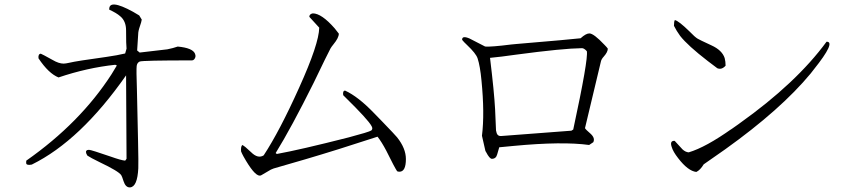

<svg xmlns="http://www.w3.org/2000/svg" viewBox="-20 -769 3720 833"><path d="M359 -94Q347 -113 359 -118Q362 -119 366 -119Q375 -119 462 -89Q504 -74 523 -72L529 -80L527 -442Q329 -159 118 -55Q97 -51 94 -59Q93 -64 94 -72Q328 -236 464 -447Q476 -466 487 -485L480 -488Q358 -475 234 -433Q191 -450 147 -516Q145 -535 157 -536Q163 -534 208 -509Q235 -493 256 -493Q264 -493 282 -497Q310 -504 441 -522Q490 -529 523 -537L529 -558Q527 -574 527 -637Q527 -678 501 -699Q485 -713 454 -727Q451 -776 557 -718Q573 -709 584 -702L595 -684Q595 -678 584 -646Q581 -636 580 -628L575 -550L586 -541L706 -555Q731 -560 751 -567Q816 -561 826 -536Q832 -522 822 -511Q818 -507 813 -507Q598 -507 586 -502Q575 -497 573 -483Q571 -466 574 -381L579 -154V-153Q581 -64 580 -39Q576 42 544 44Q525 45 516 17Q509 -5 506 -9Q495 -26 413 -65Q372 -85 359 -94Z M1703 -26Q1692 -42 1656 -115Q1636 -153 1618 -176Q1441 -118 1305 -78L1167 -38Q1161 -35 1155 -33L1114 -9Q1110 -7 1107 -7Q1083 -7 1036 -91Q1029 -104 1026 -112Q1024 -132 1031 -140Q1041 -136 1069 -109Q1099 -79 1124 -95Q1193 -200 1278 -389Q1364 -579 1365 -649L1322 -696Q1322 -708 1337 -711Q1375 -711 1432 -646Q1443 -633 1450 -623Q1450 -605 1427 -577Q1418 -566 1414 -559Q1401 -535 1341 -410Q1244 -215 1176 -105L1181 -101Q1281 -119 1493 -173Q1580 -196 1591 -203Q1599 -210 1592 -222Q1577 -250 1477 -348Q1472 -353 1469 -356Q1466 -375 1477 -376Q1534 -350 1604 -277L1639 -241Q1694 -184 1703 -173Q1741 -125 1741 -79Q1741 -24 1713 -24Q1708 -24 1703 -26Z M2617 -558Q2617 -543 2599 -523Q2589 -512 2587 -502L2518 -213Q2521 -207 2542 -189Q2563 -170 2554 -152L2536 -140Q2420 -156 2209 -136L2146 -130Q2145 -128 2137 -99Q2132 -80 2114 -80Q2104 -80 2089 -109Q2087 -112 2086 -114L2071 -180Q2083 -277 2069 -419Q2063 -483 2052 -516Q2045 -537 2007 -573Q1992 -587 1985 -596Q1984 -616 2017 -602L2085 -567Q2111 -565 2198 -576Q2210 -577 2219 -578Q2457 -598 2499 -603Q2522 -624 2537 -624Q2556 -624 2603 -574Q2613 -564 2617 -558ZM2106 -518Q2124 -370 2128 -295L2132 -203Q2134 -194 2135 -191Q2140 -177 2156 -179L2459 -202L2467 -207Q2533 -513 2526 -547Q2514 -560 2505 -560Q2422 -559 2220 -532Q2150 -522 2106 -518Z M3128 -484Q3111 -465 3092 -473Q3089 -475 3051 -504Q2964 -571 2931 -613Q2915 -635 2904 -657Q2904 -677 2908 -682Q2925 -678 2971 -633Q2995 -608 3007 -601Q3013 -597 3067 -572Q3113 -551 3124 -517Q3128 -502 3128 -484ZM3033 -56Q3018 -31 3001 -23Q2965 -27 2922 -83Q2900 -111 2894 -132Q2885 -159 2907 -158L2941 -121Q2954 -109 2968 -108Q3042 -130 3156 -211Q3130 -192 3185 -231Q3187 -233 3189 -234Q3435 -409 3566 -588Q3608 -589 3511 -468Q3503 -458 3497 -450Q3368 -294 3126 -121Q3087 -93 3033 -56Z"/></svg>

Font: cwTeXKai
Style: Medium
Weight: 500
Version: Version 1.17